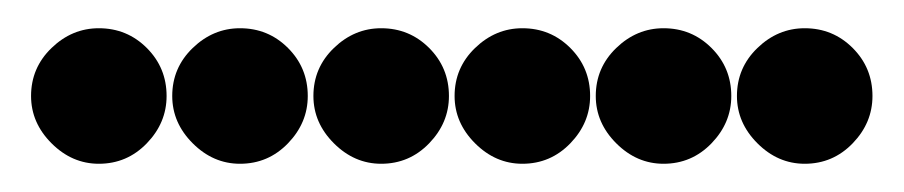

<svg xmlns="http://www.w3.org/2000/svg" viewBox="-20 -18 640 136"><path d="M2 50Q2 69 16.5 83.5Q31 98 50 98Q70 98 84 83.5Q98 69 98 50Q98 30 84 16Q70 2 50 2Q31 2 16.5 16Q2 30 2 50ZM102 50Q102 69 116.5 83.5Q131 98 150 98Q170 98 184 83.5Q198 69 198 50Q198 30 184 16Q170 2 150 2Q131 2 116.5 16Q102 30 102 50ZM202 50Q202 69 216.5 83.5Q231 98 250 98Q270 98 284 83.5Q298 69 298 50Q298 30 284 16Q270 2 250 2Q231 2 216.5 16Q202 30 202 50ZM302 50Q302 69 316.5 83.5Q331 98 350 98Q370 98 384 83.5Q398 69 398 50Q398 30 384 16Q370 2 350 2Q331 2 316.5 16Q302 30 302 50ZM402 50Q402 69 416.5 83.5Q431 98 450 98Q470 98 484 83.5Q498 69 498 50Q498 30 484 16Q470 2 450 2Q431 2 416.5 16Q402 30 402 50ZM502 50Q502 69 516.5 83.5Q531 98 550 98Q570 98 584 83.5Q598 69 598 50Q598 30 584 16Q570 2 550 2Q531 2 516.5 16Q502 30 502 50Z"/></svg>

Font: Matrix Sans Print
Style: Regular
Weight: 400
Designer: Brad Neil
Version: Version 1.100